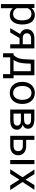

<svg xmlns="http://www.w3.org/2000/svg" viewBox="1686 -2264 781 4193"><g transform="rotate(90 2076.5 -167.5)"><path d="M514.6 -269C514.6 -430.7 441.4 -538.1 309.6 -538.1C245.6 -538.1 196.3 -514.2 162.1 -472.2C160.2 -469.7 158.2 -467.8 156.7 -465.3L152.8 -528.3H69.3V203.1H159.2V-56.2L161.1 -54.2C196.3 -13.2 246.1 9.8 311 9.8C440.9 9.8 514.6 -103.5 514.6 -258.8ZM424.3 -258.8C424.3 -150.9 383.3 -63.5 287.1 -63.5C241.7 -63.5 209 -78.6 185.5 -102.5C175.3 -113.8 166.5 -126 159.2 -140.1V-384.8C165.5 -397.5 172.9 -409.2 181.6 -419.4C204.6 -446.3 237.8 -463.4 286.1 -463.4C381.8 -463.4 424.3 -377 424.3 -269Z M817.9 -528.3C689.9 -528.3 616.2 -459.5 616.2 -365.2C616.2 -318.8 633.3 -278.8 666 -249.5C682.1 -235.8 701.2 -225.1 723.1 -216.8L594.2 0H689.5L811 -203.6H946.8V0H1036.6V-528.3ZM761.7 -281.7C722.2 -297.4 706.1 -329.1 706.1 -363.3C706.1 -410.2 739.7 -455.6 817.9 -455.6H946.8V-273.9H807.6C789.6 -273.9 774.4 -276.4 761.7 -281.7Z M1283.2 -528.3 1275.4 -337.9C1269 -179.2 1229 -126.5 1183.6 -73.2H1142.6V156.2H1231.9V0H1598.6V156.2H1688.5V-73.2H1624V-528.3ZM1310.5 -107.9C1340.8 -160.6 1361.3 -234.4 1365.2 -337.9L1369.6 -448.7H1534.2V-73.2H1288.1C1295.9 -83.5 1303.2 -95.2 1310.5 -107.9Z M1768.1 -257.3C1768.1 -105 1860.8 9.8 2009.3 9.8C2158.7 9.8 2250 -105 2250 -257.3V-270.5C2250 -423.3 2157.7 -538.1 2008.3 -538.1C1861.3 -538.1 1768.1 -423.3 1768.1 -270.5ZM1857.9 -270.5C1857.9 -373.5 1908.7 -464.8 2008.3 -464.8C2109.4 -464.8 2160.2 -373.5 2160.2 -270.5V-257.3C2160.2 -153.3 2109.4 -63.5 2009.3 -63.5C1908.7 -63.5 1857.9 -153.3 1857.9 -257.3Z M2610.4 0C2736.3 0 2813.5 -50.8 2813.5 -148.9C2813.5 -198.2 2785.6 -239.7 2733.4 -262.2C2723.6 -266.6 2712.9 -269.5 2701.2 -272C2703.1 -272.5 2705.1 -273.4 2706.5 -273.9C2762.2 -294.4 2792 -335.9 2792 -384.3C2792 -482.4 2710 -528.3 2576.2 -528.3H2372.1V0ZM2610.4 -233.9C2685.5 -233.9 2723.1 -202.6 2723.1 -153.3C2723.1 -101.6 2685.1 -72.8 2610.4 -72.8H2461.4V-233.9ZM2461.4 -302.2V-455.6H2576.2C2659.7 -455.6 2701.7 -431.2 2701.7 -378.4C2701.7 -340.8 2678.7 -315.9 2632.8 -307.1C2617.7 -303.7 2600.6 -302.2 2580.6 -302.2Z M3035.2 -348.6V-528.3H2945.8V0H3168.5C3297.4 0 3371.1 -75.7 3371.1 -175.3C3371.1 -275.4 3297.4 -348.6 3168.5 -348.6ZM3564 -528.3H3474.1V0H3564ZM3035.2 -275.4H3168.5C3250 -275.4 3281.2 -222.7 3281.2 -173.3C3281.2 -121.6 3250 -73.2 3168.5 -73.2H3035.2Z M3782.7 -528.3H3681.2L3851.1 -268.6L3674.8 0H3776.9L3903.3 -201.2L4029.8 0H4130.9L3954.6 -268.6L4125 -528.3H4022L3901.9 -335.4Z"/></g></svg>

Font: Bert Sans
Style: Regular
Weight: 400
Designer: Christian Robertson (Google), Cristiano Sobral
Foundry: Google, Cristiano Sobral
Version: Version 3.101